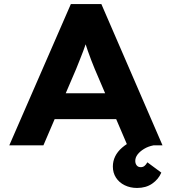

<svg xmlns="http://www.w3.org/2000/svg" viewBox="-20 -720 851 951"><path d="M26 0 331 -700H482L785 0H611L449 -379Q440 -401 431.5 -423Q423 -445 415 -468Q407 -491 400 -513Q393 -535 387 -555L421 -556Q415 -532 407.5 -510Q400 -488 392 -466.5Q384 -445 375 -423Q366 -401 357 -378L195 0ZM169 -130 224 -258H584L625 -130ZM659 211Q625 211 597.5 197.5Q570 184 554.5 160Q539 136 539 105Q539 78 550.5 54.5Q562 31 584.5 11.5Q607 -8 637.5 -23Q668 -38 705 -49L740 0Q714 5 693.5 17.5Q673 30 661.5 45Q650 60 650 77Q650 90 657 99Q664 108 677 108Q688 108 695.5 102Q703 96 710 84L779 135Q765 168 734 189.5Q703 211 659 211Z"/></svg>

Font: Lexend Exa
Style: Bold
Weight: 700
Designer: Bonnie Shaver-Troup, Thomas Jockin
Foundry: Lexend
Version: Version 1.007